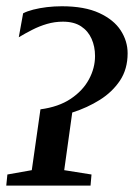

<svg xmlns="http://www.w3.org/2000/svg" viewBox="-26 -578 418 598"><path d="M-6.5 0 -3 -34.5 73 -48 100 -237.5Q156.5 -245 194.2 -270.2Q232 -295.5 251 -330.8Q270 -366 270 -403.5Q270 -433 259.2 -457.2Q248.5 -481.5 226.5 -496Q204.5 -510.5 170 -510.5Q144.5 -510.5 120.5 -503.5Q96.5 -496.5 74.5 -485.2Q52.5 -474 32.5 -462L46 -536.5Q58 -543 77.5 -548Q97 -553 120 -555.8Q143 -558.5 166.5 -558.5Q237.5 -558.5 283 -537.5Q328.5 -516.5 350 -483.2Q371.5 -450 371.5 -412Q371.5 -363 347.8 -327.2Q324 -291.5 285 -267Q246 -242.5 199 -227.5L174 -48L259 -34.5L256 0Z"/></svg>

Font: Merriweather 48pt
Style: Italic
Weight: 400
Italic angle: -7.8°
Version: Version 2.101